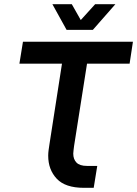

<svg xmlns="http://www.w3.org/2000/svg" viewBox="-20 -900 657 920"><path d="M382 0Q293 0 252 -43.5Q211 -87 211 -154Q211 -167 213 -181.5Q215 -196 217 -209L277 -595H73L90 -700H617L601 -595H397L335 -201Q334 -191 332.5 -181Q331 -171 331 -164Q331 -137 346.5 -121Q362 -105 397 -105H446L429 0ZM299 -757 231 -880H324L367 -804L436 -880H533L425 -757Z"/></svg>

Font: MuseoModerno Medium
Style: Italic
Weight: 500
Italic angle: -9°
Designer: Pablo Cosgaya, Héctor Gatti, Marcela Romero, and the Authors of The MuseoModerno Project.
Foundry: Omnibus-Type Team
Version: Version 1.003